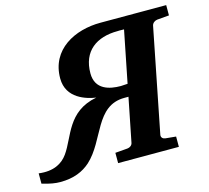

<svg xmlns="http://www.w3.org/2000/svg" viewBox="-147 -787 998 919"><g transform="rotate(-15 352.0 -327.5)"><path d="M751 -620V-671H425C298 -671 170 -607 170 -463C170 -363 267 -337 313 -330C164 -302 150 -179 97 -105C70 -67 26 -42 -47 -51V0C-7 12 19 16 43 16C111 16 157 -5 192 -36C290 -125 298 -294 443 -294H463L420 -78C418 -65 406 -57 394 -56L333 -51V0H634V-51L582 -56C571 -57 561 -65 563 -78L665 -593C668 -606 681 -614 692 -615ZM526 -611 475 -355C458 -354 447 -353 441 -353C386 -353 316 -368 316 -449C316 -559 389 -611 494 -611C494 -611 509 -612 526 -611Z"/></g></svg>

Font: Veleka
Style: Bold Italic
Weight: 700
Italic angle: -12°
Designer: Stefan Peev, Context Ltd, 2016; SIL International, 1997-2014.
Foundry: Stefan Peev, Context Ltd, 2016
Version: Version 5.000